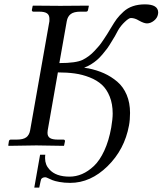

<svg xmlns="http://www.w3.org/2000/svg" viewBox="-20 -672 750 886"><path d="M575.2 -92.8Q554.7 18.1 476.3 95Q397.9 171.9 304.2 171.9Q276.4 171.9 254.2 167.7Q231.9 163.6 221.7 159.2L202.1 150.4Q193.4 146 189 146Q175.8 146 169.9 154.8Q168.5 157.2 161.1 193.8H138.2L165 42H189Q188 46.9 188 58.1Q188 88.4 208 109.9Q237.8 143.1 300.8 143.1Q330.6 143.1 358.6 131.1Q386.7 119.1 413.6 93.8Q440.4 68.4 461.4 22.9Q482.4 -22.5 493.2 -83Q500 -123 500 -147.9Q500 -192.4 486.3 -226.3Q472.7 -260.3 450 -281Q427.2 -301.8 393.8 -314.9Q360.4 -328.1 325 -333Q289.6 -337.9 247.1 -337.9L200.2 -70.8Q199.2 -66.9 199.2 -59.1Q199.2 -42.5 210.4 -35.2Q221.7 -27.8 247.1 -27.8H272.9Q276.4 -27.8 278.3 -25.6Q280.3 -23.4 279.8 -20L275.9 -1L273.9 1Q188 -1 147.9 -1L20 1L18.1 -1L21 -20Q22.5 -27.8 29.8 -27.8H57.1Q86.9 -27.8 101.1 -38.3Q115.2 -48.8 119.1 -70.8L208 -574.2V-585.9Q208 -602.5 197 -610.4Q186 -618.2 161.1 -618.2H133.8Q130.9 -618.2 128.7 -620.4Q126.5 -622.6 127 -626L130.9 -645L132.8 -646Q219.7 -645 258.8 -645L388.2 -646L390.1 -645L386.2 -626Q384.8 -618.2 377 -618.2H351.1Q321.3 -618.2 306.6 -607.2Q292 -596.2 288.1 -574.2L253.9 -380.9Q331.1 -380.9 361.8 -396Q377 -403.8 390.4 -413.8Q403.8 -423.8 416.5 -437.5L437.5 -460.9Q445.8 -470.7 458 -489.3L474.6 -514.6L491.2 -542Q507.8 -569.8 518.6 -584.5Q531.2 -601.1 550 -618.2Q568.8 -635.3 593.5 -643.6Q618.2 -651.9 648.9 -651.9Q710 -651.9 710 -613.8Q710 -608.9 709 -606Q706.1 -588.9 690.4 -576.4Q674.8 -564 658.2 -564Q644.5 -564 621.1 -577.1Q602.1 -588.9 584 -588.9Q574.7 -588.9 555.7 -570.8Q536.6 -552.7 524.9 -532.2L510.7 -505.9L494.1 -478.5Q483.4 -460.4 474.9 -448.7Q466.3 -437 453.1 -421.4Q439.9 -405.8 427.7 -395.3Q415.5 -384.8 399.9 -375Q384.3 -365.2 368.2 -359.9Q377.9 -357.9 383.8 -356.9H386.2Q427.2 -348.6 460.2 -333.7Q493.2 -318.8 521 -295.2Q548.8 -271.5 564.5 -234.6Q580.1 -197.8 580.1 -150.9Q580.1 -119.1 575.2 -92.8Z"/></svg>

Font: Linux Libertine G
Style: Italic
Weight: 400
Italic angle: -12°
Designer: Philipp H. Poll
Foundry: Philipp H. Poll
Version: Version 5.1.3